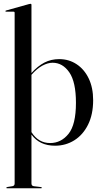

<svg xmlns="http://www.w3.org/2000/svg" viewBox="-20 -756 535 1010"><path d="M145.5 -731V-372Q178.5 -408.5 213.5 -426.8Q248.5 -445 291.5 -445Q342.5 -445 383 -418.2Q423.5 -391.5 446.8 -343Q470 -294.5 470 -229Q470 -154 443.2 -100.2Q416.5 -46.5 371 -18Q325.5 10.5 269.5 10.5Q188 10.5 145.5 -48V209Q145.5 221.5 157.5 223.5L195 228Q200 229 200 231.5Q200 234.5 196 234.5H16.5Q13.5 234.5 13.5 231.5Q13.5 228.5 20 227.5L45 223.5Q57 221.5 57 209.5V-689Q57 -694.5 51 -694.5H12Q8.5 -694.5 8.5 -697.5Q8.5 -700 12.5 -701L132.5 -734.5Q138.5 -736 141 -736Q145.5 -736 145.5 -731ZM256.5 -426Q232 -426 203.2 -410.8Q174.5 -395.5 145.5 -362.5V-61Q182 -3.5 243.5 -3.5Q301.5 -3.5 340.5 -52Q379.5 -100.5 379.5 -215Q379.5 -325 344.5 -375.5Q309.5 -426 256.5 -426Z"/></svg>

Font: Fraunces 144pt S000
Style: Regular
Weight: 400
Version: Version 1.000; ttfautohint (v1.8.3)